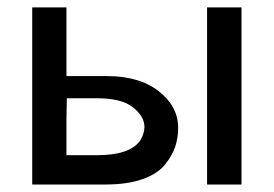

<svg xmlns="http://www.w3.org/2000/svg" viewBox="-20 -492 732 512"><path d="M65.9 0V-472.2H157.2V-289.1H265.1Q352.1 -289.1 403.6 -248.5Q455.1 -208 455.1 -150.9Q455.1 -125 447.5 -101.6Q439.9 -78.1 420.4 -53.5Q400.9 -28.8 360.4 -14.4Q319.8 0 262.2 0ZM157.2 -78.1H237.8Q328.6 -78.1 355 -119.1Q364.7 -136.2 365.2 -152.8Q365.2 -181.6 334.7 -205.8Q304.2 -230 238.8 -230H158.2L157.2 -173.8ZM532.2 0V-472.2H624V0Z"/></svg>

Font: CMU Bright
Style: SemiBold
Weight: 600
Version: Version 0.7.0